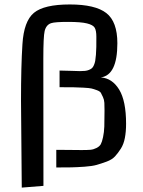

<svg xmlns="http://www.w3.org/2000/svg" viewBox="-20 -751 643 861"><path d="M545.4 -195.8Q545.4 -160.6 540 -132.6Q534.7 -104.5 522 -84.5Q509.3 -64.5 495.8 -49.8Q482.4 -35.2 457.8 -26.1Q433.1 -17.1 413.3 -11.5Q393.6 -5.9 358.9 -3.4Q324.2 -1 299.6 -0.5Q274.9 0 232.4 0V-79.1Q252.9 -79.1 292.5 -78.6Q332 -78.1 345.7 -78.1Q371.6 -78.1 385.5 -79.3Q399.4 -80.6 412.8 -87.4Q426.3 -94.2 431.9 -104.2Q437.5 -114.3 442.1 -136Q446.8 -157.7 447.8 -184.1Q448.7 -210.4 448.7 -254.9Q448.7 -275.9 448 -289.8Q447.3 -303.7 441.7 -315.7Q436 -327.6 432.4 -334.5Q428.7 -341.3 414.1 -346.7Q399.4 -352.1 390.1 -354.2Q380.9 -356.4 354 -357.9Q327.1 -359.4 309.1 -359.6Q291 -359.9 249.5 -359.9Q248 -359.9 247.1 -359.9V-434.6Q269 -434.6 299.1 -433.3Q329.1 -432.1 338.4 -432.1Q352.1 -432.1 361.3 -433.1Q370.6 -434.1 378.9 -437.5Q387.2 -440.9 392.1 -445.1Q397 -449.2 401.1 -458.7Q405.3 -468.3 407 -478Q408.7 -487.8 410.2 -505.4Q411.6 -522.9 411.9 -540.5Q412.1 -558.1 412.1 -585.9Q412.1 -613.8 404.8 -626.5Q397.5 -639.2 370.1 -646Q342.8 -652.8 285.2 -652.8Q225.6 -652.8 209 -647Q187 -639.6 180.2 -611.8Q174.3 -586.9 174.3 -488.8Q174.3 -454.6 174.3 -447.3Q174.3 -358.9 174.6 -182.1Q174.8 -5.4 174.8 82.5L77.6 90.3Q77.6 26.4 75.9 -103.8Q74.2 -233.9 74.2 -299.3Q74.2 -454.6 80.6 -552.7Q86.9 -656.2 132.3 -693.6Q177.7 -731 293 -731Q407.2 -731 456.8 -692.4Q506.3 -653.8 506.3 -557.1Q506.3 -414.1 432.1 -403.8Q482.9 -400.4 514.2 -349.6Q545.4 -298.8 545.4 -195.8Z"/></svg>

Font: Coda
Style: Regular
Weight: 400
Designer: vernon adams
Foundry: vernon adams
Version: Version 2.000; ttfautohint (v0.8) -r 50 -G 200 -x